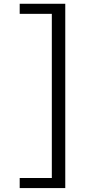

<svg xmlns="http://www.w3.org/2000/svg" viewBox="-20 -881 540 1004"><path d="M83 49.8H251V-808.6H83V-861.3H321.3V102.5H83Z"/></svg>

Font: GenEi Gothic M Regular
Style: Regular
Weight: 400
Designer: o_tamon (Modified); [Source Han Sans]
Ryoko NISHIZUKA  (kana & ideographs); Paul D. Hunt (Latin, Greek & Cyrillic); Wenl
Version: Version 1.1a;Original Version 1.004